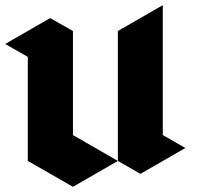

<svg xmlns="http://www.w3.org/2000/svg" viewBox="-107 -719 820 739"><path d="M-86.9 -549.8Q-29.3 -583 85.9 -649.4Q115.2 -632.8 173.8 -599.6Q173.8 -465.8 173.8 -199.2Q231.4 -166 346.7 -99.6Q289.1 -66.4 173.8 0Q116.2 -33.2 0 -99.6Q0 -232.4 0 -500Q-28.3 -516.6 -86.9 -549.8ZM519.5 -699.2Q461.9 -666 346.7 -599.6Q346.7 -571.3 346.7 -515.6Q346.7 -377 346.7 -99.6Q375 -83 433.6 -49.8Q491.2 -83 606.4 -149.4Q577.1 -166 519.5 -199.2Q519.5 -366.2 519.5 -699.2Z"/></svg>

Font: DreiFraktur
Style: Regular
Weight: 400
Designer: JayCobs
Version: Version 1.2